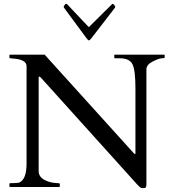

<svg xmlns="http://www.w3.org/2000/svg" viewBox="-20 -972 893 998"><path d="M33 0Q29 0 29 -4V-16Q29 -20 34 -20H45Q72 -20 82 -24Q118 -42 118 -121V-628Q118 -661 55 -667Q41 -669 35 -669Q29 -669 29 -673V-685Q29 -688 33 -688H212L675 -176Q678 -174 679 -172.5Q680 -171 682 -171Q684 -171 684 -176V-512Q684 -609 668 -639Q652 -669 603 -669H578Q574 -669 574 -673V-685Q574 -688 578 -688H832Q836 -688 836 -685V-673Q836 -669 821.5 -669Q807 -669 774 -652.5Q741 -636 741 -611V-14Q741 -3 738 1.5Q735 6 724 6Q713 6 708 1.5Q703 -3 695 -11L192 -569Q187 -574 183 -574Q181 -574 181 -569V-82Q181 -38 251 -23Q271 -20 281 -20Q291 -20 291 -16V-4Q291 0 287 0ZM563 -951Q565 -952 567 -952Q569 -952 574 -945.5Q579 -939 579 -936.5Q579 -934 576 -930L455 -773Q446 -762 442 -762Q438 -762 430 -773L314 -930Q311 -934 311 -936.5Q311 -939 315.5 -945.5Q320 -952 323 -952Q326 -952 328 -951L432 -841Q434 -840 437.5 -835.5Q441 -831 442 -831Q443 -831 447 -835.5Q451 -840 452 -841Z"/></svg>

Font: Cardo
Style: Regular
Weight: 400
Designer: David J. Perry
Foundry: David J. Perry
Version: Version 1.0451